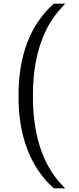

<svg xmlns="http://www.w3.org/2000/svg" viewBox="-20 -770 429 1040"><path d="M80.1 -250Q80.1 -579.1 271 -750H333Q276.9 -689.9 252 -647.9Q157.7 -489.7 158.2 -250Q158.2 50.8 300.8 215.8L333 250H271Q80.1 77.1 80.1 -250Z"/></svg>

Font: CMU Sans Serif
Style: Medium
Weight: 500
Version: Version 0.7.0